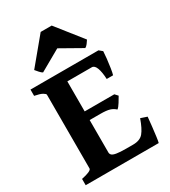

<svg xmlns="http://www.w3.org/2000/svg" viewBox="-202 -934 915 1033"><g transform="rotate(-30 255.5 -417.5)"><path d="M460.9 -577.6Q460.4 -562 457.3 -533.4Q454.1 -504.9 450 -477.8Q445.8 -450.7 441.9 -438.5H402.3Q400.4 -481.9 390.9 -507.6Q381.3 -533.2 364.3 -533.2H188L201.7 -594.2H440.9ZM413.1 -328.6Q405.8 -315.9 393.1 -295.2Q380.4 -274.4 370.1 -267.1Q356 -280.8 336.4 -286.9Q316.9 -293 277.8 -293H181.2L191.9 -346.7H396.5ZM491.7 -152.8Q489.3 -126 485.6 -93.8Q481.9 -61.5 478.5 -35.4Q475.1 -9.3 472.2 0H18.6V-39.1Q81.5 -52.2 81.5 -67.9V-525.9Q81.5 -531.7 66.9 -540.3Q52.2 -548.8 18.6 -555.2V-594.2H279.8V-555.2Q248.5 -551.8 230.5 -547.4Q212.4 -543 212.4 -536.1V-91.3Q212.4 -82.5 219 -75.7Q225.6 -68.8 245.8 -65.2Q266.1 -61.5 307.1 -61.5H348.6Q392.1 -61.5 412.6 -86.2Q433.1 -110.8 452.6 -166ZM416.5 -675.3Q411.1 -666.5 402.6 -655.3Q394 -644 385.7 -640.1L254.4 -714.4L123.5 -640.1Q115.7 -644 105.5 -655.3Q95.2 -666.5 88.4 -675.3L221.2 -835.4H289.6Z"/></g></svg>

Font: Namdhinggo ExtraBold
Style: Regular
Weight: 800
Designer: Victor Gaultney
Foundry: SIL International
Version: Version 3.001